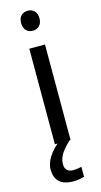

<svg xmlns="http://www.w3.org/2000/svg" viewBox="-144 -779 546 1040"><g transform="rotate(-15 129.0 -258.5)"><path d="M130 -737C101 -737 78 -720 78 -681C78 -643 101 -625 130 -625C157 -625 181 -643 181 -681C181 -720 157 -737 130 -737ZM99 116C99 75 122 43 167 0H173V-536H85V0H100C64 30 27 78 27 126C27 185 59 220 130 220C156 220 173 216 192 211V155C181 157 166 161 144 161C116 161 99 146 99 116Z"/></g></svg>

Font: Noto Sans Cypriot
Style: Regular
Weight: 400
Designer: Monotype Design Team
Foundry: Monotype Imaging Inc.
Version: Version 2.002